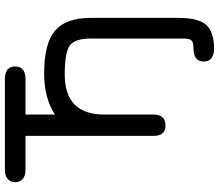

<svg xmlns="http://www.w3.org/2000/svg" viewBox="-75 -607 893 783"><g transform="rotate(-90 371.5 -215.5)"><path d="M69 -642H440Q492 -642 492 -600Q492 -558 440 -558H296V-438Q363 -482 464 -482Q585 -482 637.5 -438Q690 -394 690 -292V66Q690 159 653 187Q621 211 567 211Q512 211 512 169Q512 127 567 127Q591 127 598.5 118.5Q606 110 606 83V-289Q606 -356 578 -377Q550 -398 460 -398Q296 -398 296 -238V-37Q296 13 251 13Q209 13 209 -35V-558H69Q46 -558 33 -569.5Q20 -581 20 -600Q20 -619 33 -630.5Q46 -642 69 -642Z"/></g></svg>

Font: Jura
Style: Bold
Weight: 700
Designer: Daniel Johnson, Alexei Vanyashin
Foundry: Daniel Johnson
Version: Version 5.103